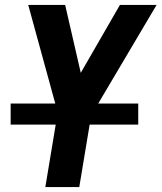

<svg xmlns="http://www.w3.org/2000/svg" viewBox="-20 -755 652 775"><path d="M163 0H300L348 -289L612 -735H464L306 -461L243 -735H94L213 -301ZM23 -252H538V-337H23Z"/></svg>

Font: Iosevka Sparkle XBdObl
Style: Regular
Weight: 800
Italic angle: -9°
Designer: Belleve Invis
Foundry: Belleve Invis
Version: Version 4.5.0; ttfautohint (v1.8.3)